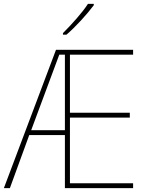

<svg xmlns="http://www.w3.org/2000/svg" viewBox="-21 -971 733 991"><path d="M666 0H314V-274H130L30 0H-1L268 -714H666V-689H340V-389H649V-364H340V-25H666ZM140 -299H314V-689H285ZM463 -944Q437 -909 397.5 -866Q358 -823 322 -792H304V-800Q338 -834 374 -875Q410 -916 433 -951H463Z"/></svg>

Font: Noto Sans SemiCondensed Thin
Style: Regular
Weight: 100
Width: 4
Designer: Monotype Design Team
Foundry: Monotype Imaging Inc.
Version: Version 2.013; ttfautohint (v1.8.4.7-5d5b)